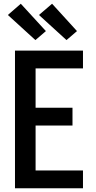

<svg xmlns="http://www.w3.org/2000/svg" viewBox="-20 -1005 515 1025"><path d="M60 0V-735H423V-640H170V-430H367V-335H170V-95H423V0ZM335 -791 188 -925 258 -985 391 -839ZM169 -791 22 -925 91 -985 225 -839Z"/></svg>

Font: Iosevka QP
Style: Bold
Weight: 700
Designer: Belleve Invis
Foundry: Belleve Invis
Version: Version 20.0.0; ttfautohint (v1.8.4)